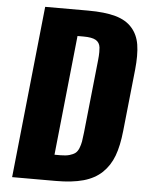

<svg xmlns="http://www.w3.org/2000/svg" viewBox="-56 -855 693 901"><g transform="rotate(5 290.5 -405.0)"><path d="M35.2 0 120.1 -809.6H322.3Q401.4 -809.6 451.9 -795.4Q502.4 -781.2 530.3 -749Q558.1 -717.8 565.9 -670.9Q569.8 -647 569.8 -616.2Q569.8 -587.9 566.4 -553.7L535.6 -261.7Q528.3 -190.9 510.5 -143.3Q492.7 -95.7 458.3 -62.7Q423.8 -29.8 370.8 -14.9Q317.9 0 240.2 0ZM224.1 -122.1H252.9Q277.8 -122.1 294.7 -127Q311.5 -131.8 321.8 -139.6Q332 -147.5 338.4 -163.6Q344.7 -179.7 347.4 -195.1Q350.1 -210.4 353 -237.8L389.2 -581.1Q391.6 -603 391.6 -620.1Q391.6 -632.3 390.6 -642.1Q387.7 -665.5 369.4 -676Q351.1 -686.5 311 -686.5H283.2Z"/></g></svg>

Font: Oswald
Style: Bold
Weight: 700
Designer: Vernon Adams
Foundry: Vernon Adams
Version: 3.0; ttfautohint (v0.94.23-7a4d-dirty) -l 8 -r 50 -G 200 -x 